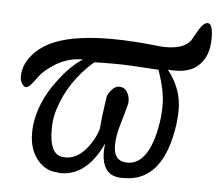

<svg xmlns="http://www.w3.org/2000/svg" viewBox="-43 -566 710 620"><g transform="rotate(5 311.5 -256.0)"><path d="M610 -408Q583 -356 516 -356Q500 -356 491 -357Q537 -299 537 -231Q537 -210 534 -185Q521 -90 482 -42.5Q443 5 377 4Q342 5 325 -15Q308 -35 308 -76Q308 -84 310 -102Q260 6 175 6Q169 6 161 4Q127 3 101 -27Q72 -61 72 -114Q72 -131 73 -139Q82 -215 134 -285Q174 -340 215 -366Q145 -367 84 -308L62 -279Q48 -261 40 -261Q36 -261 35 -262Q20 -272 20 -295Q20 -338 59 -376Q105 -421 202 -434Q294 -447 439 -432Q461 -429 477 -429Q537 -429 558 -458L579 -495Q595 -520 608 -518Q623 -515 623 -471Q623 -433 610 -408ZM480 -187Q484 -212 484 -243Q484 -287 461 -354Q363 -361 322 -361Q263 -361 252 -360Q173 -291 144 -199Q134 -169 134 -132Q134 -54 174 -47Q179 -46 187 -46Q226 -46 258 -88Q281 -118 289 -149Q291 -182 301 -249Q302 -261 315 -275Q328 -291 344 -288Q360 -287 368 -269Q375 -256 373 -237Q373 -234 355 -172Q342 -130 342 -99Q342 -51 379 -47Q418 -43 443.5 -78.5Q469 -114 480 -187Z"/></g></svg>

Font: GFS Baskerville
Style: Regular
Weight: 400
Designer: George Matthiopoulos
Foundry: George Matthiopoulos
Version: Version 1.0